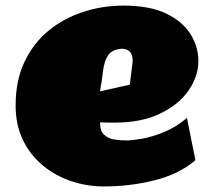

<svg xmlns="http://www.w3.org/2000/svg" viewBox="-20 -651 775 689"><path d="M352.1 18.1Q293 18.1 236.8 -0.5Q180.7 -19 135.3 -55.9Q89.8 -92.8 63 -147Q36.1 -201.2 36.1 -272.9Q36.1 -362.3 68.1 -429.4Q100.1 -496.6 154.8 -541.3Q209.5 -585.9 278.8 -608.4Q348.1 -630.9 422.9 -630.9Q517.6 -630.9 576.9 -602.1Q636.2 -573.2 664.1 -527.8Q691.9 -482.4 691.9 -432.1Q691.9 -377.9 657.2 -327.1Q622.6 -276.4 555.4 -243.7Q488.3 -210.9 390.1 -210.9Q380.9 -210.9 365.5 -211.2Q350.1 -211.4 338.9 -211.9Q338.9 -181.2 353.5 -167.5Q368.2 -153.8 390.4 -150.4Q412.6 -147 435.1 -147Q455.1 -147 491.5 -153.6Q527.8 -160.2 570.3 -177.7Q612.8 -195.3 650.9 -228L681.2 -76.2Q623.5 -26.4 535.4 -4.2Q447.3 18.1 352.1 18.1ZM338.9 -323.2 445.8 -347.2 455.1 -421.9Q455.1 -424.8 455.6 -427.5Q456.1 -430.2 456.1 -433.1Q456.1 -476.1 416 -476.1Q381.3 -473.1 367.7 -452.4Q354 -431.6 350.1 -398.2Q346.2 -364.7 338.9 -323.2Z"/></svg>

Font: Rammetto One
Style: Regular
Weight: 400
Designer: Vernon Adams
Foundry: Vernon Adams
Version: Version 1.100; ttfautohint (v1.8.4.7-5d5b)